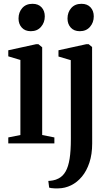

<svg xmlns="http://www.w3.org/2000/svg" viewBox="-20 -770 596 1031"><path d="M24.5 0V-32L89.5 -45V-448L24.5 -467.5V-500L173 -532.5H186.5L206.5 -516V-45L272 -32V0ZM145 -602.5Q114.5 -602.5 97 -621.8Q79.5 -641 79.5 -670.5Q79.5 -704 99.5 -726.8Q119.5 -749.5 154 -749.5H155Q185.5 -749.5 203 -730.8Q220.5 -712 220.5 -682Q220.5 -649 200.2 -625.8Q180 -602.5 146 -602.5ZM293.5 241.5Q283.5 242 273.2 241.5Q263 241 255 240Q247 239 244 237.5L239.5 201.5Q248 201.5 264 198.8Q280 196 295 188Q318 176 332.5 150.5Q347 125 353.8 82.5Q360.5 40 360.5 -23.5L360 -447L294 -466.5V-500L442.5 -532.5H456.5L474.5 -517.5L475 0Q475 58 460.2 102.8Q445.5 147.5 420 178.2Q394.5 209 361.8 225Q329 241 293.5 241.5ZM408 -602.5Q377.5 -602.5 360 -621.8Q342.5 -641 342.5 -670.5Q342.5 -704 362.5 -726.8Q382.5 -749.5 417 -749.5H418Q448.5 -749.5 466 -730.8Q483.5 -712 483.5 -682Q483.5 -649 463.2 -625.8Q443 -602.5 409 -602.5Z"/></svg>

Font: Merriweather 96pt SemiBold
Style: Regular
Weight: 600
Version: Version 2.100